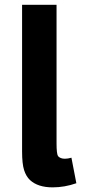

<svg xmlns="http://www.w3.org/2000/svg" viewBox="-20 -787 362 819"><path d="M204.6 12.2Q141.6 12.2 107.9 -19Q91.3 -34.7 82.8 -61.3Q74.2 -87.9 74.2 -141.1V-766.6H221.2V-175.8Q221.2 -130.9 227.5 -121.1Q237.3 -109.9 256.8 -109.9Q269.5 -109.9 284.7 -114.3L305.7 -5.4Q255.4 12.2 204.6 12.2Z"/></svg>

Font: Acari Sans Neue Black
Style: Regular
Weight: 900
Designer: Alfredo Marco Pradil
Foundry: Alfredo Marco Pradil
Version: Version 1.045;June 16, 2019;FontCreator 11.5.0.2425 64-bit; 